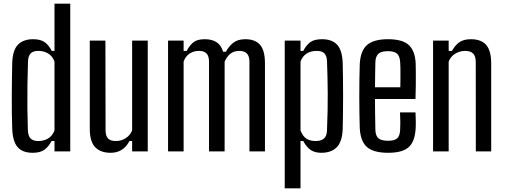

<svg xmlns="http://www.w3.org/2000/svg" viewBox="-20 -820 2733 1040"><path d="M157.4 7.6Q102.7 7.6 75.9 -22.5Q49.2 -52.6 46.2 -121.6Q44.7 -161.4 44.2 -208Q43.7 -254.5 43.9 -302.1Q44.1 -349.8 44.7 -395.4Q45.2 -440.9 46.2 -478.4Q48.4 -548.7 77.5 -578.2Q106.7 -607.6 159.4 -607.6Q199.3 -607.6 221.7 -591.9Q244 -576.2 260.5 -544.1H275.2V-800H360.5V0H275.2V-56.3H259.5Q242.8 -24.6 220 -8.5Q197.1 7.6 157.4 7.6ZM187.8 -56.1Q217.5 -56.1 240.8 -70Q264 -83.9 275.2 -113.8V-486.6Q264 -516.4 240.8 -530.4Q217.5 -544.3 188.2 -544.3Q158.9 -544.3 145.8 -530.5Q132.7 -516.7 131.6 -486.5Q129.4 -424.6 128.6 -358.9Q127.8 -293.1 128.4 -231Q129 -168.9 130.8 -117.4Q131.9 -83.4 145.6 -69.8Q159.3 -56.1 187.8 -56.1Z M579.4 7.6Q524.3 7.6 495.3 -22.9Q466.3 -53.4 466.3 -122V-600H551L551.8 -115.4Q551.8 -84.2 565 -70.2Q578.2 -56.1 607.4 -56.1Q636.6 -56.1 660.8 -71.4Q685 -86.7 695.7 -113.8V-600H780.3V0H695.7V-56.3H681.3Q663.5 -22.9 638.1 -7.6Q612.7 7.6 579.4 7.6Z M890.3 0V-600H974.6V-544.1H991.2Q1007.2 -575 1028.1 -591.3Q1049 -607.6 1088.9 -607.6Q1128.2 -607.6 1153.1 -591.4Q1178 -575.2 1188.6 -539.7H1203.7Q1220.5 -570.9 1244.8 -589.3Q1269.1 -607.6 1308.9 -607.6Q1361.5 -607.6 1388.2 -577.8Q1414.8 -547.9 1415.2 -478.4V0H1331.1V-485Q1331.1 -516.3 1317.2 -530.3Q1303.4 -544.3 1276.3 -544.3Q1246.8 -544.3 1227.3 -528.4Q1207.9 -512.5 1196.7 -485.3V0H1112.2V-485Q1112.2 -516.2 1098.9 -530.2Q1085.6 -544.3 1058.2 -544.3Q1027.9 -544.3 1006.2 -529.4Q984.6 -514.5 974.6 -486.6V0Z M1522.3 200V-600H1607.8V-544.1H1622.4Q1639.3 -576.2 1661.1 -591.9Q1682.9 -607.6 1724.3 -607.6Q1778.7 -607.6 1806.2 -577.8Q1833.7 -547.9 1836.3 -478.4Q1837.3 -448.3 1837.8 -400.9Q1838.4 -353.5 1838.4 -300.9Q1838.4 -248.3 1837.8 -200.7Q1837.3 -153.1 1836.3 -121.6Q1833.7 -52.6 1804.2 -22.5Q1774.6 7.6 1720.2 7.6Q1686.1 7.6 1663.5 -7.2Q1641 -22.1 1622.4 -56.3H1607.8V200ZM1690.8 -56.1Q1720.1 -56.1 1735.4 -70.2Q1750.6 -84.2 1751.3 -115.4Q1753.8 -174.8 1754.6 -222.9Q1755.4 -271 1755.2 -313.8Q1755 -356.6 1754 -398.5Q1753 -440.3 1751.3 -486.5Q1750.6 -516.7 1737.5 -530.5Q1724.4 -544.3 1695 -544.3Q1663.7 -544.3 1641.1 -530Q1618.6 -515.7 1607.8 -486.6V-113.8Q1619.7 -82 1639.4 -69.1Q1659 -56.1 1690.8 -56.1Z M2082.9 7.6Q2002.2 7.6 1967.3 -23.9Q1932.4 -55.4 1928.7 -125.9Q1927.6 -161.6 1926.9 -205.7Q1926.2 -249.9 1926.2 -297.1Q1926.2 -344.3 1926.8 -389.8Q1927.3 -435.3 1928.7 -472.9Q1932.6 -545.7 1968.6 -576.6Q2004.6 -607.6 2081.7 -607.6Q2159.8 -607.6 2194 -576.3Q2228.3 -544.9 2231.6 -476.5Q2232.1 -464.5 2232.3 -432.9Q2232.6 -401.2 2232.3 -360.8Q2232.1 -320.5 2230.6 -283.7H2011.1Q2011.1 -243.6 2011.8 -202Q2012.6 -160.4 2013.3 -117.2Q2014.3 -83.7 2030.3 -70.6Q2046.2 -57.5 2081.3 -57.5Q2116.8 -57.5 2131.4 -70.6Q2146 -83.7 2147.5 -117.4Q2148.5 -132.8 2148.4 -158.1Q2148.2 -183.4 2146.7 -211.1H2230.6Q2231.6 -195.2 2232.1 -168.8Q2232.6 -142.4 2231.6 -125.9Q2227.9 -54.3 2194.3 -23.4Q2160.7 7.6 2082.9 7.6ZM2011.3 -347.4H2148.5Q2148.9 -374.7 2149.1 -402.7Q2149.3 -430.8 2148.9 -452.6Q2148.4 -474.3 2147.5 -483.6Q2145.6 -516.7 2130.2 -529.8Q2114.8 -542.9 2081.7 -542.9Q2044.7 -542.9 2029.5 -528.4Q2014.3 -514 2013.3 -483.6Q2012.8 -450.1 2012 -415.6Q2011.3 -381.2 2011.3 -347.4Z M2325.8 0V-600H2410.3V-544.1H2428.1Q2445.4 -575.8 2468.9 -591.7Q2492.4 -607.6 2530.4 -607.6Q2585.8 -607.6 2613 -577.2Q2640.2 -546.7 2640.6 -478.4V0H2557.4L2557 -485Q2556.6 -516.2 2542.7 -530.2Q2528.8 -544.3 2499.2 -544.3Q2470.6 -544.3 2445.4 -529Q2420.3 -513.7 2410.3 -486.2V0Z"/></svg>

Font: Big Shoulders Thin
Style: Regular
Weight: 100
Version: Version 2.002